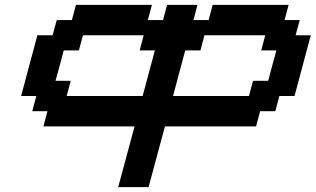

<svg xmlns="http://www.w3.org/2000/svg" viewBox="-20 -645 1299 790"><path d="M466.3 125H591.3Q602.5 83.5 625 0Q647.5 -83.5 658.7 -125H1033.7L1050.3 -187.5H1112.8L1129.4 -250H1191.9Q1203.1 -291.5 1225.3 -375Q1247.6 -458.5 1258.8 -500H1196.3L1213.4 -562.5H1150.9L1167.5 -625H855L838.4 -562.5H775.9L792.5 -625H667.5L650.9 -562.5H588.4L605 -625H292.5L275.9 -562.5H213.4L196.3 -500H133.8Q122.6 -458 100.3 -375Q78.1 -292 66.9 -250H129.4L112.8 -187.5H175.3L158.7 -125H533.7Q522.5 -83.5 500 -0.2Q477.5 83 466.3 125ZM1004.4 -250H691.9L742.2 -437.5H804.7L821.3 -500H1071.3L1054.7 -437.5H1117.2Q1111.3 -417 1100.1 -375.2Q1088.9 -333.5 1083.5 -312.5H1021ZM566.9 -250H254.4L271 -312.5H208.5Q214.4 -333 225.6 -375Q236.8 -417 242.2 -437.5H304.7L321.3 -500H571.3L554.7 -437.5H617.2Z"/></svg>

Font: Faithful 32x
Style: Oblique
Weight: 400
Foundry: Faithful Resource Pack
Version: Version 1.0; January 27, 2023